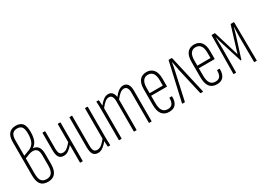

<svg xmlns="http://www.w3.org/2000/svg" viewBox="-14 -1370 2827 2057"><g transform="rotate(-30 1400.0 -341.5)"><path d="M165 6Q103 6 75 -30Q47 -66 47 -141V-549Q47 -623 76.5 -656Q106 -689 161 -689Q213 -689 240.5 -659Q268 -629 268 -553Q268 -485 250.5 -446Q233 -407 200 -388V-387Q240 -386 262.5 -357.5Q285 -329 285 -269V-144Q285 -70 255 -32Q225 6 165 6ZM165 -27Q210 -27 230.5 -56.5Q251 -86 251 -145V-269Q251 -321 233 -341.5Q215 -362 182 -362Q161 -362 133 -352Q105 -342 81 -331V-143Q81 -84 100 -55.5Q119 -27 165 -27ZM81 -364 151 -391Q192 -406 213 -442.5Q234 -479 234 -548Q234 -611 215 -633.5Q196 -656 160 -656Q121 -656 101 -632.5Q81 -609 81 -552Z M566 0Q561 0 561 -5V-219Q536 -190 509 -170.5Q482 -151 449 -151Q409 -151 390.5 -177.5Q372 -204 372 -264V-476Q372 -481 376 -481H401Q406 -481 406 -476V-268Q406 -222 418.5 -203.5Q431 -185 459 -185Q487 -185 512 -205Q537 -225 561 -255V-476Q561 -481 566 -481H591Q595 -481 595 -476V-5Q595 0 591 0Z M783 6Q743 6 724 -20.5Q705 -47 705 -112V-476Q705 -481 709 -481H734Q739 -481 739 -476V-114Q739 -63 752 -45Q765 -27 791 -27Q822 -27 850.5 -52Q879 -77 906 -113L908 -79Q879 -43 848.5 -18.5Q818 6 783 6ZM909 0Q905 0 904 -5Q903 -28 901.5 -54.5Q900 -81 900 -95L898 -99V-476Q898 -481 903 -481H928Q932 -481 932 -476V-114Q932 -82 933 -55Q934 -28 935 -6Q936 0 931 0Z M1046 0Q1042 0 1042 -5V-367Q1042 -399 1041.5 -426.5Q1041 -454 1039 -475Q1038 -481 1043 -481H1066Q1069 -481 1070 -476Q1072 -459 1072.5 -442Q1073 -425 1074 -411Q1105 -450 1131.5 -468.5Q1158 -487 1188 -487Q1218 -487 1236 -467.5Q1254 -448 1259 -411Q1290 -450 1317 -468.5Q1344 -487 1373 -487Q1409 -487 1428 -460Q1447 -433 1447 -382V-5Q1447 0 1442 0H1417Q1413 0 1413 -5V-377Q1413 -413 1401 -433.5Q1389 -454 1363 -454Q1340 -454 1316.5 -436.5Q1293 -419 1261 -378V-5Q1261 0 1257 0H1232Q1227 0 1227 -5V-377Q1227 -413 1215 -433.5Q1203 -454 1178 -454Q1155 -454 1131.5 -436.5Q1108 -419 1076 -378V-5Q1076 0 1071 0Z M1664 6Q1605 6 1575 -32Q1545 -70 1545 -150V-338Q1545 -415 1575.5 -451Q1606 -487 1660 -487Q1715 -487 1745.5 -450Q1776 -413 1776 -339V-246Q1776 -241 1771 -241H1579V-151Q1579 -89 1599.5 -58Q1620 -27 1664 -27Q1703 -27 1720 -50.5Q1737 -74 1737 -120Q1737 -126 1741 -126H1766Q1770 -126 1770 -121Q1771 -58 1744 -26Q1717 6 1664 6ZM1579 -273H1742V-338Q1742 -396 1721 -425Q1700 -454 1660 -454Q1621 -454 1600 -425Q1579 -396 1579 -338Z M1829 0Q1823 0 1825 -7L1931 -474Q1933 -481 1938 -481H1969Q1974 -481 1976 -474L2083 -6Q2084 0 2079 0H2055Q2050 0 2049 -4L1974 -335Q1969 -361 1964 -389.5Q1959 -418 1954 -444H1953Q1949 -417 1943.5 -389.5Q1938 -362 1932 -335L1859 -4Q1858 0 1855 0Z M2254 6Q2195 6 2165 -32Q2135 -70 2135 -150V-338Q2135 -415 2165.5 -451Q2196 -487 2250 -487Q2305 -487 2335.5 -450Q2366 -413 2366 -339V-246Q2366 -241 2361 -241H2169V-151Q2169 -89 2189.5 -58Q2210 -27 2254 -27Q2293 -27 2310 -50.5Q2327 -74 2327 -120Q2327 -126 2331 -126H2356Q2360 -126 2360 -121Q2361 -58 2334 -26Q2307 6 2254 6ZM2169 -273H2332V-338Q2332 -396 2311 -425Q2290 -454 2250 -454Q2211 -454 2190 -425Q2169 -396 2169 -338Z M2463 0Q2459 0 2459 -5L2464 -476Q2464 -481 2468 -481H2502Q2507 -481 2508 -476L2603 -163L2699 -476Q2700 -481 2704 -481H2739Q2743 -481 2743 -476L2748 -5Q2748 0 2744 0H2720Q2715 0 2715 -5L2713 -299Q2713 -313 2713.5 -338.5Q2714 -364 2715 -391Q2716 -418 2717 -436H2715Q2707 -409 2700 -383.5Q2693 -358 2686 -336L2609 -92Q2608 -89 2607 -88.5Q2606 -88 2603 -88Q2602 -88 2600.5 -88.5Q2599 -89 2598 -92L2521 -336Q2514 -358 2506.5 -383.5Q2499 -409 2492 -436H2491Q2491 -418 2492 -391Q2493 -364 2493.5 -338.5Q2494 -313 2494 -299L2492 -5Q2492 0 2487 0Z"/></g></svg>

Font: Sofia Sans Extra Condensed ExtraLight
Style: Regular
Weight: 250
Designer: Botio Nikoltchev, Ani Petrova
Foundry: lettersoup
Version: Version 4.101